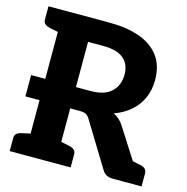

<svg xmlns="http://www.w3.org/2000/svg" viewBox="-107 -829 908 931"><g transform="rotate(15 347.5 -363.5)"><path d="M28 -276V-383H276V-276ZM99 0V-727H329Q415 -727 479.5 -704.5Q544 -682 579.5 -635Q615 -588 615 -514Q615 -465 597 -424.5Q579 -384 545.5 -354.5Q512 -325 463 -307Q495 -292 515 -260L681 0H542Q502 0 486 -30L351 -251Q343 -264 332.5 -270Q322 -276 302 -276H253V0ZM253 -383H328Q396 -383 430.5 -415.5Q465 -448 465 -502Q465 -554 431.5 -582Q398 -610 329 -610H253ZM587 0 533 -123 604 -109ZM23 0V-65Q23 -80 32 -88Q41 -96 57 -99L107 -110L121 0ZM121 -727 107 -617 57 -627Q41 -631 32 -638.5Q23 -646 23 -662V-727ZM231 0 244 -110 295 -99Q311 -96 320 -88Q329 -80 329 -65V0ZM587 0 600 -110 651 -99Q667 -96 676 -88Q685 -80 685 -65V0Z"/></g></svg>

Font: Aleo ExtraBold
Style: Regular
Weight: 800
Designer: Alessio Laiso
Foundry: Alessio Laiso
Version: Version 2.001;gftools[0.9.29]